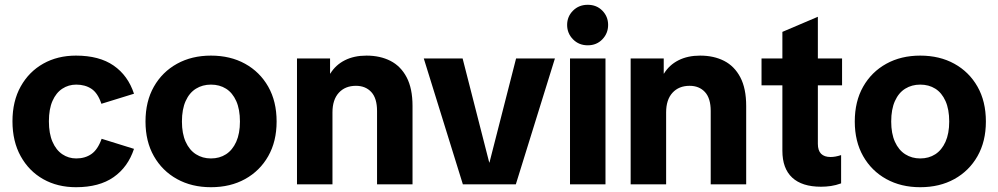

<svg xmlns="http://www.w3.org/2000/svg" viewBox="-20 -769 4165 801"><path d="M297 12Q220 12 160.5 -21.5Q101 -55 66.5 -117Q32 -179 32 -263Q32 -347 66.5 -408.5Q101 -470 160.5 -503.5Q220 -537 297 -537Q394 -537 454 -495.5Q514 -454 539 -378L403 -336Q388 -381 361.5 -398.5Q335 -416 298 -416Q266 -416 240 -399Q214 -382 199 -348Q184 -314 184 -263Q184 -212 199 -177.5Q214 -143 240 -125.5Q266 -108 298 -108Q335 -108 361.5 -126.5Q388 -145 404 -190L539 -148Q514 -72 454 -30Q394 12 297 12Z M860 12Q780 12 718.5 -22Q657 -56 622 -117.5Q587 -179 587 -262Q587 -346 622 -407.5Q657 -469 718.5 -503Q780 -537 860 -537Q941 -537 1002.5 -503Q1064 -469 1099 -407.5Q1134 -346 1134 -262Q1134 -179 1099 -117.5Q1064 -56 1002.5 -22Q941 12 860 12ZM860 -108Q896 -108 923 -125.5Q950 -143 965.5 -177.5Q981 -212 981 -262Q981 -313 965.5 -347.5Q950 -382 923 -399Q896 -416 860 -416Q825 -416 797.5 -399Q770 -382 754.5 -347.5Q739 -313 739 -262Q739 -212 754.5 -177.5Q770 -143 797.5 -125.5Q825 -108 860 -108Z M1553 0V-306Q1553 -359 1529 -385Q1505 -411 1465 -411Q1420 -411 1393.5 -382Q1367 -353 1367 -300V0H1219V-525H1357V-462H1358Q1380 -498 1418.5 -517.5Q1457 -537 1509 -537Q1566 -537 1609 -515Q1652 -493 1676.5 -446.5Q1701 -400 1701 -327V0Z M1911 0 1748 -525H1910L2021 -91H2022L2133 -525H2295L2132 0Z M2358 0V-525H2506V0ZM2432 -580Q2395 -580 2370.5 -605Q2346 -630 2346 -665Q2346 -700 2370.5 -724.5Q2395 -749 2432 -749Q2469 -749 2493 -724.5Q2517 -700 2517 -665Q2517 -630 2493 -605Q2469 -580 2432 -580Z M2945 0V-306Q2945 -359 2921 -385Q2897 -411 2857 -411Q2812 -411 2785.5 -382Q2759 -353 2759 -300V0H2611V-525H2749V-462H2750Q2772 -498 2810.5 -517.5Q2849 -537 2901 -537Q2958 -537 3001 -515Q3044 -493 3068.5 -446.5Q3093 -400 3093 -327V0Z M3405 10Q3326 10 3285 -28Q3244 -66 3244 -140V-636L3392 -699V-169Q3392 -141 3405.5 -127.5Q3419 -114 3445 -114Q3455 -114 3466 -116Q3477 -118 3489 -122V-4Q3467 4 3446.5 7Q3426 10 3405 10ZM3157 -413V-525H3493V-413Z M3819 12Q3739 12 3677.5 -22Q3616 -56 3581 -117.5Q3546 -179 3546 -262Q3546 -346 3581 -407.5Q3616 -469 3677.5 -503Q3739 -537 3819 -537Q3900 -537 3961.5 -503Q4023 -469 4058 -407.5Q4093 -346 4093 -262Q4093 -179 4058 -117.5Q4023 -56 3961.5 -22Q3900 12 3819 12ZM3819 -108Q3855 -108 3882 -125.5Q3909 -143 3924.5 -177.5Q3940 -212 3940 -262Q3940 -313 3924.5 -347.5Q3909 -382 3882 -399Q3855 -416 3819 -416Q3784 -416 3756.5 -399Q3729 -382 3713.5 -347.5Q3698 -313 3698 -262Q3698 -212 3713.5 -177.5Q3729 -143 3756.5 -125.5Q3784 -108 3819 -108Z"/></svg>

Font: TikTok Sans 24pt
Style: Bold
Weight: 700
Version: Version 4.000